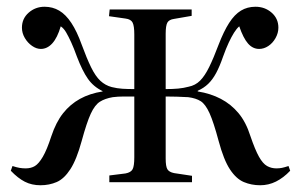

<svg xmlns="http://www.w3.org/2000/svg" viewBox="-20 -540 892 569"><path d="M100 9Q74 9 53.5 -1.5Q33 -12 12 -34L17 -48Q29 -44 38 -42.5Q47 -41 56 -41Q72 -41 83.5 -48Q95 -55 107 -75.5Q119 -96 132 -136Q146 -178 167 -204.5Q188 -231 217 -247Q246 -263 284 -269V-270Q257 -283 240.5 -306.5Q224 -330 208 -372Q199 -397 191 -414.5Q183 -432 176 -444Q169 -456 160 -462Q150 -428 135 -411.5Q120 -395 101 -395Q88 -395 75 -404Q62 -413 53.5 -427.5Q45 -442 45 -458Q45 -485 65 -502.5Q85 -520 112 -520Q136 -520 155.5 -508.5Q175 -497 191.5 -472Q208 -447 222 -408Q237 -367 250 -340.5Q263 -314 277.5 -300.5Q292 -287 311 -282Q327 -278 342.5 -277Q358 -276 378 -276V-438Q378 -463 373 -473Q368 -483 352 -485L303 -492L305 -512H548V-493L496 -484Q481 -482 476 -473Q471 -464 471 -440V-276Q492 -276 508 -277.5Q524 -279 539 -283Q559 -287 573 -301Q587 -315 600 -341.5Q613 -368 628 -408Q643 -447 659 -472Q675 -497 694 -508.5Q713 -520 737 -520Q765 -520 785 -502.5Q805 -485 805 -458Q805 -442 796.5 -427Q788 -412 775 -403.5Q762 -395 748 -395Q729 -395 715 -411Q701 -427 689 -462Q681 -455 673.5 -443Q666 -431 658 -414Q650 -397 641 -372Q631 -343 620.5 -323.5Q610 -304 597 -291.5Q584 -279 566 -271V-269Q604 -263 634.5 -247Q665 -231 687 -204.5Q709 -178 722 -137Q736 -96 747.5 -75.5Q759 -55 771.5 -48Q784 -41 799 -41Q808 -41 815.5 -42.5Q823 -44 835 -48L840 -34Q820 -13 798 -2Q776 9 751 9Q725 9 702.5 -0.5Q680 -10 661.5 -38Q643 -66 628 -122Q613 -178 601 -204.5Q589 -231 575 -240Q561 -249 538 -252Q522 -253 504 -253.5Q486 -254 471 -254V-70Q471 -47 476 -38.5Q481 -30 496 -27L549 -19V0H304V-20L352 -26Q368 -29 373 -38.5Q378 -48 378 -74V-254Q365 -254 347 -254Q329 -254 314 -252Q291 -248 276 -238.5Q261 -229 249 -203Q237 -177 222 -122Q207 -67 188.5 -38.5Q170 -10 148 -0.5Q126 9 100 9Z"/></svg>

Font: Literata 60pt
Style: Regular
Weight: 400
Designer: Latin by Veronika Burian and Jose Scaglione. Greek by Irene Vlachou. Cyrillic by Vera Evstafieva.
Foundry: TypeTogether
Version: Version 3.002